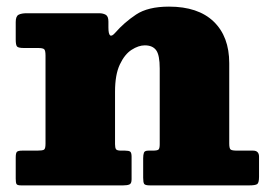

<svg xmlns="http://www.w3.org/2000/svg" viewBox="-20 -560 818 580"><path d="M94.5 -415H52.5Q35.5 -415 31.5 -419.5Q27.5 -424 27.5 -440.5V-493.5Q27.5 -511 36.2 -515.5Q45 -520 60.5 -520H279.5Q291 -520 299.2 -515.5Q307.5 -511 307.5 -495V-477Q307.5 -437.5 328 -461Q355 -492 391 -516Q427 -540 490.5 -540Q578.5 -540 625.5 -494.8Q672.5 -449.5 672.5 -369V-126.5Q672.5 -111.5 676.8 -108.2Q681 -105 696.5 -105H744.5Q762.5 -105 762.5 -86.5V-26Q762.5 -7.5 756.8 -3.8Q751 0 733.5 0H432.5Q418.5 0 415.5 -4.5Q412.5 -9 412.5 -23V-82Q412.5 -92.5 414.8 -98.8Q417 -105 428.5 -105H441.5Q455 -105 458.8 -108.2Q462.5 -111.5 462.5 -124.5V-353Q462.5 -393.5 451.8 -408.2Q441 -423 417.5 -423Q398.5 -423 377.5 -409.5Q356.5 -396 342 -365.2Q327.5 -334.5 327.5 -283V-124.5Q327.5 -113.5 330.5 -109.2Q333.5 -105 345.5 -105H357.5Q369 -105 373.2 -102Q377.5 -99 377.5 -86.5V-18.5Q377.5 -5.5 371 -2.8Q364.5 0 352.5 0H43.5Q32 0 29.8 -4.2Q27.5 -8.5 27.5 -20.5V-84Q27.5 -97.5 31 -101.2Q34.5 -105 47.5 -105H92.5Q108 -105 112.8 -107.8Q117.5 -110.5 117.5 -126V-392Q117.5 -407.5 113.5 -411.2Q109.5 -415 94.5 -415Z"/></svg>

Font: Besley* Fatface
Style: Regular
Weight: 900
Designer: Owen Earl
Foundry: indestructible type*
Version: Version 3.000; ttfautohint (v1.8.3)